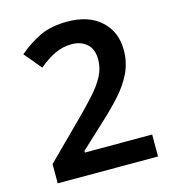

<svg xmlns="http://www.w3.org/2000/svg" viewBox="-108 -814 816 904"><g transform="rotate(-15 300.0 -362.0)"><path d="M62 0V-94L242 -273Q287 -318 322 -357Q357 -396 377 -434Q397 -472 397 -514Q397 -565 368 -590.5Q339 -616 294 -616Q251 -616 212 -597.5Q173 -579 133 -545L63 -629Q115 -673 169 -698.5Q223 -724 302 -724Q406 -724 465.5 -669.5Q525 -615 525 -526Q525 -466 500.5 -415Q476 -364 433.5 -317Q391 -270 338 -222L223 -115V-107H551V0Z"/></g></svg>

Font: Noto Sans Mono SemiBold
Style: Regular
Weight: 600
Designer: Monotype Design Team
Foundry: Monotype Imaging Inc.
Version: Version 2.014; ttfautohint (v1.8.4.7-5d5b)